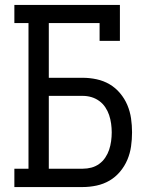

<svg xmlns="http://www.w3.org/2000/svg" viewBox="-20 -755 640 775"><path d="M38 0V-74H95V-662H38V-735H464V-590H382V-662H177V-441H314Q342 -441 370 -435Q398 -429 422 -415Q446 -401 464.5 -379Q483 -357 494 -331Q505 -305 509 -277Q513 -249 513 -221Q513 -192 509 -164Q505 -136 494 -110Q483 -84 464.5 -62Q446 -40 422 -26Q398 -12 370 -6Q342 0 314 0ZM177 -74H314Q332 -74 349 -78.5Q366 -83 380.5 -93.5Q395 -104 405 -119Q415 -134 420.5 -150.5Q426 -167 428.5 -185Q431 -203 431 -221Q431 -238 428.5 -256Q426 -274 420.5 -290.5Q415 -307 405 -322Q395 -337 380.5 -347.5Q366 -358 349 -363Q332 -368 314 -368H177Z"/></svg>

Font: Iosevka Plex Etoile
Style: Regular
Weight: 400
Designer: Belleve Invis
Foundry: Belleve Invis
Version: Version 25.1.1; ttfautohint (v1.8.4)